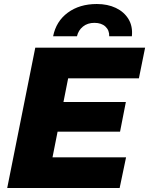

<svg xmlns="http://www.w3.org/2000/svg" viewBox="-20 -938 744 958"><path d="M283 -429H608L579 -281H254ZM242 -153H609L577 0H16L156 -700H704L673 -547H320ZM245 -757Q260 -832 318.5 -875Q377 -918 463 -918Q517 -918 558 -898.5Q599 -879 621 -843Q643 -807 638 -757H525Q526 -787 506 -805.5Q486 -824 451 -824Q417 -824 394 -805.5Q371 -787 364 -757Z"/></svg>

Font: Montserrat Thin ExtraBold
Style: Italic
Weight: 800
Italic angle: -11.3°
Version: Version 9.000